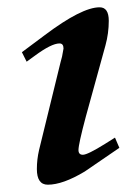

<svg xmlns="http://www.w3.org/2000/svg" viewBox="-20 -489 373 526"><path d="M307 -84Q212 -19 212 -19Q152 17 111 17Q81 17 81 -26Q81 -52 87 -78L146 -319Q148 -325 150 -334Q152 -343 154 -356Q154 -370 143 -370Q121 -370 75 -336L53 -320L40 -346L103 -393Q204 -469 253 -469Q278 -469 278 -432Q278 -398 269 -365L215 -169Q195 -94 195 -78Q195 -65 207 -65Q220 -65 268 -95L295 -112Z"/></svg>

Font: GFS Didot
Style: Bold Italic
Weight: 700
Italic angle: -12°
Designer: Designed by Takis Katsoulidis and George D. Matthiopoulos.
Foundry: Designed by Takis Katsoulidis and George D. Matthiopoulos.
Version: Version 1.0